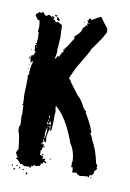

<svg xmlns="http://www.w3.org/2000/svg" viewBox="-85 -762 576 852"><g transform="rotate(10 203.0 -336.0)"><path d="M301.8 -709Q317.9 -685.1 335.9 -664.1L337.9 -650.4Q337.9 -636.7 282.2 -560.5Q282.2 -553.2 230.5 -468.8Q209 -423.8 207 -416Q209 -416 219.7 -402.3H217.8L258.8 -347.7Q277.3 -334 293 -298.8Q295.9 -298.8 299.3 -293Q297.4 -293 297.4 -291Q300.8 -291 308.1 -285.2L305.7 -281.2Q342.8 -219.2 346.7 -195.3L342.3 -193.4Q355.5 -173.3 355.5 -166Q378.9 -126.5 391.6 -64.5Q394 -64.5 398.4 -56.6V-54.7L396 -44.9H400.4V-43Q391.6 -29.3 387.7 -29.3L389.6 -25.4Q389.6 -16.1 377 -7.8Q377 -11.7 372.6 -11.7Q371.1 2 366.2 2Q363.8 -2 363.8 -3.9Q359.9 0 351.1 0V-2Q347.2 0 329.6 2Q314.5 -2.9 314.5 -9.8L303.7 -7.8V-9.8L299.3 -7.8H297.4Q293 -7.8 293 -11.7V-13.7Q293 -15.6 294.9 -15.6L293 -19.5V-29.3Q284.2 -29.3 284.2 -33.2H286.6L284.2 -37.1Q286.6 -41 286.6 -43Q286.6 -44.9 284.2 -44.9L286.6 -54.7Q286.6 -99.1 262.7 -134.8Q224.6 -241.7 172.9 -285.2H170.4Q172.9 -259.8 174.8 -259.8L172.9 -250V-228.5Q172.9 -211.9 170.4 -175.8L166 -173.8H164.1V-193.4Q159.7 -191.4 157.7 -191.4V-187.5H162.1V-177.7Q158.2 -173.3 153.3 -142.6L155.3 -132.8H153.3L155.3 -128.9V-119.1H151.4V-123H148.9V-119.1H144.5L147 -128.9H140.6L142.6 -125V-115.2Q136.2 -115.2 136.2 -109.4V-107.4H138.2V-111.3H142.6V-105.5H144.5V-109.4H148.9L147 -99.6V-97.7L153.3 -101.6V-95.7Q142.6 -95.7 142.6 -85.9H144.5V-82Q138.2 -82 138.2 -80.1Q140.6 -76.2 140.6 -74.2H138.2L140.6 -70.3L138.2 -60.5Q144.5 -60.5 144.5 -56.6L148.9 -58.6Q152.3 -58.6 155.3 -52.7L151.4 -46.9V-44.9H153.3L164.1 -46.9L166 -43V-41H162.1Q166 -36.1 166 -33.2L170.4 -35.2L172.9 -31.2Q172.9 -27.3 168.5 -27.3H164.1V-31.2H159.7Q159.7 -26.4 155.3 -21.5L151.4 -23.4H148.9L151.4 -19.5L147 -13.7Q148.9 -13.7 148.9 -11.7L144.5 -9.8V-11.7Q136.7 -7.8 127.4 -7.8Q122.1 -11.7 121.1 -11.7Q117.7 -3.9 114.7 -3.9H112.3V-7.8H110.4V2Q106 3.9 104 3.9Q104 0 99.6 0Q97.7 0 97.7 2L93.3 0Q90.8 0 90.8 2L86.9 0Q82.5 2 80.1 2Q78.1 2 67.4 -5.9H65.4L61 -3.9Q45.4 -25.4 37.1 -25.4V-29.3H43.9V-31.2Q39.6 -36.1 33.2 -50.8V-52.7L39.6 -66.4H41.5Q33.2 -144.5 26.4 -144.5Q26.4 -146.5 28.8 -146.5L26.4 -150.4V-168Q30.8 -172.9 30.8 -175.8Q30.8 -193.4 28.8 -214.8Q28.8 -216.3 30.8 -226.6Q28.8 -241.7 28.8 -259.8V-263.7H22.5L26.4 -269.5Q26.4 -290 24.4 -312.5Q26.4 -353 26.4 -388.7Q26.4 -390.6 24.4 -394.5Q28.8 -404.3 30.8 -404.3Q30.8 -406.2 28.8 -410.2Q32.2 -455.1 37.1 -455.1Q35.2 -458.5 35.2 -464.8Q30.8 -464.8 30.8 -457H26.4L24.4 -470.7V-476.6Q18.1 -476.6 18.1 -480.5V-482.4H22.5V-478.5H24.4L26.4 -490.2L30.8 -488.3Q33.7 -488.3 39.6 -502V-509.8H35.2V-523.4Q35.2 -527.8 33.2 -531.2Q33.2 -537.1 39.6 -537.1V-541H35.2V-544.9H39.6V-562.5H41.5L39.6 -585.9V-595.7H35.2L37.1 -615.2V-621.1Q37.1 -633.8 33.2 -648.4H30.8L26.4 -646.5Q26.4 -649.4 13.7 -664.1V-669.9Q13.7 -672.9 28.8 -683.6L35.2 -679.7H37.1V-685.5H43.9L56.6 -671.9Q63.5 -671.9 71.8 -679.7L88.9 -668V-671.9H84.5V-675.8Q97.7 -673.8 97.7 -669.9L93.3 -664.1V-662.1Q102.5 -662.1 106 -650.4Q113.3 -654.3 116.7 -654.3Q136.2 -644.5 136.2 -640.6Q136.2 -618.7 138.2 -589.8Q136.2 -546.9 133.8 -529.3Q133.8 -527.3 136.2 -527.3Q133.8 -508.8 129.9 -492.2H133.8Q140.6 -503.9 140.6 -505.9H144.5V-502H147Q147 -505.4 155.3 -519.5Q153.3 -519.5 153.3 -521.5Q159.2 -521.5 164.1 -533.2V-535.2L159.7 -533.2V-537.1Q172.4 -548.3 187.5 -574.2Q200.7 -593.3 200.7 -597.7Q198.2 -601.6 198.2 -603.5Q228.5 -627 228.5 -646.5Q231.4 -646.5 241.2 -660.2Q248 -660.2 248 -664.1L243.7 -666L248 -673.8Q243.7 -681.6 243.7 -685.5L248 -683.6Q249 -695.3 254.4 -695.3Q254.4 -690.4 262.7 -689.5Q295.4 -709 299.3 -709ZM97.7 -683.6H101.6L106 -681.6Q106 -683.6 108.4 -683.6V-681.6Q106 -677.7 106 -675.8H101.6Q101.6 -679.7 97.7 -679.7ZM112.3 -675.8 121.1 -666V-662.1Q121.1 -658.2 116.7 -658.2Q116.7 -660.2 108.4 -664.1L110.4 -668Q108.4 -671.9 108.4 -673.8ZM230.5 -675.8H232.9V-671.9H230.5ZM250 -673.8V-669.9Q254.4 -669.9 254.4 -673.8ZM164.1 -541V-537.1H166V-541ZM39.6 -531.2V-525.4H41.5V-531.2ZM18.1 -515.6H22.5V-513.7H18.1ZM20 -476.6V-470.7Q15.6 -470.7 15.6 -474.6ZM22.5 -445.3H26.4V-443.4H22.5ZM20 -429.7H24.4V-427.7H20ZM151.4 -240.2Q151.4 -235.8 148.9 -232.4Q151.4 -228.5 151.4 -226.6H153.3V-240.2ZM148.9 -220.7V-212.9H151.4V-220.7ZM157.7 -216.8V-212.9H159.7V-216.8ZM335.9 -212.9V-209H337.9V-212.9ZM147 -210.9V-199.2H153.3V-201.2Q148.9 -206.1 148.9 -210.9ZM155.3 -207V-203.1Q156.2 -199.2 159.7 -199.2H164.1Q162.1 -202.1 162.1 -210.9H159.7Q155.3 -210.4 155.3 -207ZM151.4 -191.4V-187.5H153.3V-191.4ZM148.9 -183.6Q144.5 -167.5 144.5 -152.3Q144.5 -150.4 147 -146.5Q144.5 -142.6 144.5 -140.6V-136.7H147L151.4 -156.2H148.9L151.4 -160.2V-183.6ZM153.3 -68.4V-64.5Q153.3 -60.5 148.9 -60.5L147 -64.5ZM185.5 -50.8H189.9V-46.9H185.5ZM377 -2H380.9V2H377ZM47.9 2H50.3V3.9Q50.3 7.8 45.9 7.8L43.9 3.9ZM24.4 3.9H28.8V9.8H24.4ZM58.6 7.8H63V15.6H58.6ZM73.7 15.6H80.1V19.5H73.7ZM37.1 17.6H41.5V19.5Q41.5 22.5 35.2 25.4H33.2V21.5Q37.1 21.5 37.1 17.6ZM93.3 27.3H95.2L99.6 29.3Q96.2 37.1 93.3 37.1L90.8 33.2Q93.3 29.3 93.3 27.3Z"/></g></svg>

Font: Mister Brush
Style: Regular
Weight: 400
Designer: GGBotNet
Foundry: GGBotNet
Version: 1.00